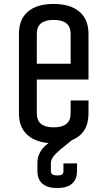

<svg xmlns="http://www.w3.org/2000/svg" viewBox="-20 -705 540 965"><path d="M335 -384.8V-535.2Q335 -605 250 -605Q165 -605 165 -535.2V-384.8ZM341.8 -1 280.8 48.8Q235.8 86.4 235.8 113.8V155.8Q235.8 176.8 267.1 176.8Q285.6 176.8 292.2 171.6Q298.8 166.5 298.8 155.8V116.2H367.2V153.8Q367.2 196.8 341.6 218.5Q315.9 240.2 267.1 240.2Q219.2 240.2 193.6 218.5Q168 196.8 168 153.8V113.8Q168 60.5 212.9 22.9L224.1 14.2Q151.9 7.3 113.5 -30.8Q75.2 -68.8 75.2 -134.8V-535.2Q75.2 -607.4 119.9 -646.2Q164.6 -685.1 249 -685.1Q333.5 -685.1 379.2 -646.2Q424.8 -607.4 424.8 -535.2V-305.2H165V-134.8Q165 -64.9 250 -64.9Q335 -64.9 335 -134.8V-200.2H424.8V-134.8Q424.8 -34.7 341.8 -1Z"/></svg>

Font: Unica One
Style: Bold
Weight: 400
Designer: Eduardo Rodriguez Tunni
Foundry: Eduardo Rodriguez Tunni
Version: Version 1.001